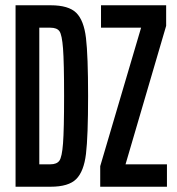

<svg xmlns="http://www.w3.org/2000/svg" viewBox="-20 -708 671 728"><path d="M39 -688H172Q240 -688 269 -659.5Q298 -631 306 -564Q314 -497 314 -344Q314 -191 306 -124.5Q298 -58 269 -29Q240 0 172 0H39ZM223 -344Q223 -472 219 -524Q215 -576 205.5 -589.5Q196 -603 171 -603H129V-85H171Q195 -85 205 -98.5Q215 -112 219 -164.5Q223 -217 223 -344ZM360 0V-78L515 -603H363V-688H610V-610L456 -85H613V0Z"/></svg>

Font: Saira Ultra Condensed SemiBold
Style: Regular
Weight: 600
Width: 1
Designer: Hector Gatti with collaboration of the Omnibus-Type team
Foundry: Omnibus-Type
Version: Version 1.001; ttfautohint (v1.8)